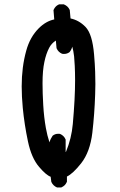

<svg xmlns="http://www.w3.org/2000/svg" viewBox="-20 -791 540 864"><path d="M77.6 -402.3Q77.6 -489.7 98.1 -563Q114.7 -624 154.3 -663.6Q186.5 -695.8 224.1 -703.6L220.7 -745.6Q223.6 -752 225.6 -754.9Q233.4 -766.1 245.1 -771L246.6 -771.5H267.1Q277.3 -767.1 283.4 -761.2Q289.6 -755.4 293.9 -746.1L297.4 -708Q335 -700.2 364.3 -670.4Q380.4 -653.8 389.9 -622.8Q399.4 -591.8 403.3 -546.1Q407.2 -500.5 408.2 -467.8Q409.2 -435.1 409.2 -412.8Q409.2 -390.6 408.2 -366.2Q405.3 -277.8 395.5 -193.4Q385.3 -107.4 345.2 -56.2Q308.1 -9.3 281.2 3.4V26.9Q276.9 36.6 271 42.5Q265.1 48.3 255.4 52.7H236.8Q218.8 44.9 211.4 28.3L210.9 27.3L208 4.4Q187.5 -2.9 156.2 -39.6Q121.6 -79.6 105.7 -155Q89.8 -230.5 82.5 -305.2Q77.6 -356.9 77.6 -402.3ZM307.6 -232.9Q317.9 -348.1 317.9 -429.7Q317.9 -464.8 316.4 -494.6Q314.9 -524.4 313.5 -537.1Q310.5 -563 305.2 -581.1Q302.2 -568.4 293.5 -557.1L292.5 -556.2Q282.2 -548.3 268.1 -548.3Q261.2 -548.3 258.8 -549.3Q242.2 -556.6 234.9 -573.2L234.4 -574.2L231.4 -608.4Q211.9 -596.2 201.2 -575.7Q187 -548.3 179.7 -512.2Q171.4 -474.1 171.4 -415.5Q171.4 -372.1 174.6 -317.9Q177.7 -263.7 186.5 -214.4Q192.4 -181.6 202.6 -150.4Q207 -166 216.8 -180.2Q227.5 -189 242.2 -189Q249 -189 251 -188Q267.6 -180.7 274.9 -164.1L275.4 -162.6V-106.9L276.9 -107.9Q301.8 -168 307.6 -232.9Z"/></svg>

Font: Bakudai
Style: Bold
Weight: 700
Version: Version 1.48